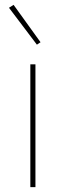

<svg xmlns="http://www.w3.org/2000/svg" viewBox="-20 -771 271 791"><path d="M132 -587 147 -597 36 -751 17 -739ZM126 0V-506H105V0Z"/></svg>

Font: IBM Plex Sans Thai Looped Thin
Style: Regular
Weight: 100
Designer: Mike Abbink, Paul van der Laan, Pieter van Rosmalen, Ben Mitchell, Mark Frömberg
Foundry: Bold Monday
Version: Version 1.1